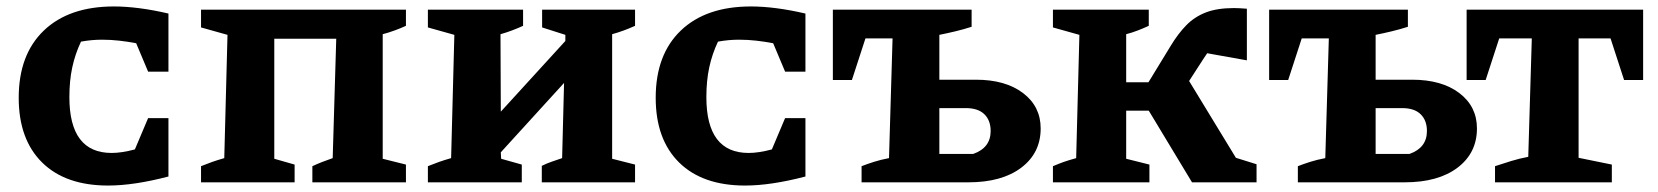

<svg xmlns="http://www.w3.org/2000/svg" viewBox="-20 -565 5138 595"><path d="M315 10Q183 10 110.5 -61.5Q38 -133 38 -262Q38 -396 116 -470.5Q194 -545 333 -545Q370 -545 412.5 -539.5Q455 -534 502 -523V-343H439L402 -431Q376 -436 349.5 -439Q323 -442 296 -442Q264 -442 231 -436Q213 -398 204 -356.5Q195 -315 195 -264Q195 -91 326 -91Q357 -91 398 -102L439 -199H502V-18Q395 10 315 10Z M830 -445V-73L893 -55V0H603V-50Q620 -57 637 -63Q654 -69 675 -75L685 -457L603 -480V-535H1238V-485Q1223 -478 1204 -471Q1185 -464 1166 -459V-73L1238 -55V0H948V-50Q963 -57 977 -62.5Q991 -68 1011 -75L1022 -445Z M1306 0V-50Q1323 -57 1340 -63Q1357 -69 1378 -75L1388 -457L1306 -480V-535H1601V-485Q1586 -478 1567.5 -471Q1549 -464 1531 -459L1532 -219L1732 -438V-457L1660 -480V-535H1948V-485Q1913 -469 1877 -459V-73L1948 -55V0H1659V-51Q1675 -59 1690 -64Q1705 -69 1722 -75L1728 -308L1532 -93L1533 -73L1597 -55V0Z M2289 10Q2157 10 2084.5 -61.5Q2012 -133 2012 -262Q2012 -396 2090 -470.5Q2168 -545 2307 -545Q2344 -545 2386.5 -539.5Q2429 -534 2476 -523V-343H2413L2376 -431Q2350 -436 2323.5 -439Q2297 -442 2270 -442Q2238 -442 2205 -436Q2187 -398 2178 -356.5Q2169 -315 2169 -264Q2169 -91 2300 -91Q2331 -91 2372 -102L2413 -199H2476V-18Q2369 10 2289 10Z M2650 0V-50Q2668 -57 2688.5 -63.5Q2709 -70 2735 -75L2746 -446H2662L2620 -317H2561V-535H2991V-482Q2966 -474 2941 -468Q2916 -462 2891 -457V-318H3004Q3096 -318 3150.5 -276.5Q3205 -235 3205 -167Q3205 -91 3145 -45.5Q3085 0 2981 0ZM2891 -88H2996Q3050 -107 3050 -159Q3050 -192 3030.5 -211Q3011 -230 2973 -230H2891Z M3243 0V-50Q3262 -58 3276 -63Q3290 -68 3315 -75L3325 -457L3243 -480V-535H3540V-485Q3525 -478 3507 -471Q3489 -464 3470 -459V-310H3539L3608 -423Q3631 -461 3656.5 -487Q3682 -513 3717 -526.5Q3752 -540 3804 -540Q3818 -540 3844 -538V-378L3721 -400Q3714 -389 3707 -379L3665 -314L3810 -76L3874 -56V0H3674L3540 -222H3470V-73L3542 -55V0Z M4002 0V-50Q4020 -57 4040.5 -63.5Q4061 -70 4087 -75L4098 -446H4014L3972 -317H3913V-535H4343V-482Q4318 -474 4293 -468Q4268 -462 4243 -457V-318H4356Q4448 -318 4502.5 -276.5Q4557 -235 4557 -167Q4557 -91 4497 -45.5Q4437 0 4333 0ZM4243 -88H4348Q4402 -107 4402 -159Q4402 -192 4382.5 -211Q4363 -230 4325 -230H4243Z M5072 -535V-317H5013L4971 -446H4872V-76L4975 -55V0H4613V-50Q4637 -58 4663 -66Q4689 -74 4716 -79L4727 -446H4626L4584 -317H4525V-535Z"/></svg>

Font: Piazzolla SC
Style: Bold
Weight: 700
Designer: Juan Pablo del Peral
Foundry: Huerta Tipografica
Version: Version 1.330